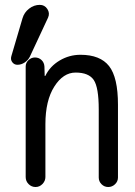

<svg xmlns="http://www.w3.org/2000/svg" viewBox="-20 -750 540 770"><path d="M49.8 -490.2Q37.1 -490.2 29.3 -500.5Q21.5 -510.7 25.4 -524.4L70.3 -676.8Q77.1 -700.2 96.7 -715.3Q116.2 -730.5 139.6 -730.5Q159.2 -730.5 169.9 -713.9Q180.7 -697.3 172.9 -679.7L99.6 -522.5Q92.8 -508.8 79.1 -499.5Q65.4 -490.2 49.8 -490.2ZM376 -38.1V-311.5Q376 -399.4 356 -429.2Q335.9 -459 283.2 -459Q233.4 -459 197.8 -402.8Q162.1 -346.7 162.1 -252V-40Q162.1 -24.4 150.4 -12.2Q138.7 0 122.6 0Q106.4 0 94.7 -11.7Q83 -23.4 83 -40V-483.4Q83 -498 94.2 -508.8Q105.5 -519.5 120.1 -519.5Q135.7 -519.5 146.5 -509.3Q157.2 -499 158.2 -483.4L159.2 -446.3Q159.2 -445.3 160.2 -445.3Q162.1 -445.3 162.1 -446.3Q180.7 -484.4 219.2 -507.3Q257.8 -530.3 302.7 -530.3Q381.8 -530.3 417.5 -484.9Q453.1 -439.5 453.1 -330.1V-38.1Q453.1 -22.5 441.4 -11.2Q429.7 0 414.1 0Q398.4 0 387.2 -11.2Q376 -22.5 376 -38.1Z"/></svg>

Font: Rounded-X Mgen+ 2m regular
Style: Regular
Weight: 400
Designer: [Source Han Sans]
Ryoko NISHIZUKA  (kana & ideographs); Paul D. Hunt (Latin, Greek & Cyrillic); Wenlong ZHANG  (bopomofo
Version: Version 1.059.20150602